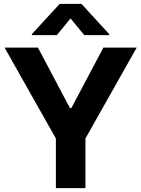

<svg xmlns="http://www.w3.org/2000/svg" viewBox="-20 -974 732 994"><path d="M416.4 -792 345.1 -878.7 274.2 -792H144.9V-797.3L288.9 -953.9H401.8L545.3 -797.3V-792ZM3.7 -727.5H176.4L342.2 -414.1H349.2L515.2 -727.5H687.7L422.3 -257V0H269.3V-257Z"/></svg>

Font: Inter Tight
Style: Regular
Weight: 400
Designer: Rasmus Andersson
Foundry: rsms
Version: Version 3.002